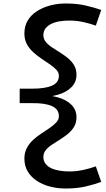

<svg xmlns="http://www.w3.org/2000/svg" viewBox="-20 -892 606 1102"><path d="M356 190Q310 190 267.5 179Q225 168 191.5 146Q158 124 139 92Q120 60 120 18Q120 -16 134 -42.5Q148 -69 170.5 -89.5Q193 -110 218.5 -126.5Q244 -143 266.5 -158.5Q289 -174 303.5 -190Q318 -206 318 -225Q318 -265 278.5 -283Q239 -301 164 -300H93V-383H164Q239 -383 278.5 -400.5Q318 -418 318 -457Q318 -476 303.5 -491.5Q289 -507 266.5 -522.5Q244 -538 218.5 -555Q193 -572 170.5 -592.5Q148 -613 134 -639Q120 -665 120 -700Q120 -742 139 -774Q158 -806 191.5 -827.5Q225 -849 267.5 -860.5Q310 -872 356 -872Q422 -872 471 -860.5Q520 -849 561 -835L530 -745Q496 -757 457.5 -765.5Q419 -774 377 -774Q351 -774 324.5 -770Q298 -766 276.5 -756Q255 -746 242 -730Q229 -714 229 -690Q229 -669 242.5 -652Q256 -635 278 -620.5Q300 -606 324 -591Q348 -576 370 -558Q392 -540 405.5 -517Q419 -494 419 -463Q419 -421 390.5 -392Q362 -363 313 -348.5Q264 -334 204 -334V-347Q264 -347 313 -333Q362 -319 390.5 -290Q419 -261 419 -219Q419 -188 405.5 -165Q392 -142 370 -124Q348 -106 324 -91Q300 -76 278 -61.5Q256 -47 242.5 -30Q229 -13 229 9Q229 32 242 48.5Q255 65 276.5 74.5Q298 84 324.5 88Q351 92 377 92Q419 92 457.5 83.5Q496 75 530 63L561 152Q520 167 471 178.5Q422 190 356 190Z"/></svg>

Font: BioRhyme SemiExpanded Medium
Style: Regular
Weight: 500
Width: 6
Designer: Aoife Mooney
Foundry: Aoife Mooney Type
Version: Version 1.600;gftools[0.9.33]